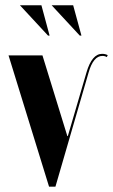

<svg xmlns="http://www.w3.org/2000/svg" viewBox="-20 -704 426 724"><path d="M167 -569.8H161.1L55.2 -684.1H136.2ZM287.1 -569.8H280.8L174.8 -684.1H255.9ZM382.8 -488.8Q375.5 -493.2 366.2 -493.2Q332 -493.2 314 -430.2L189 0H165L12.2 -495.1H140.1L233.9 -190.9H235.8L306.2 -431.2Q326.7 -501 365.2 -501Q376.5 -501 386.2 -496.1Z"/></svg>

Font: Moniqa Black Display
Style: Regular
Weight: 900
Designer: Rajesh Rajput
Foundry: Rajesh Rajput
Version: Version 1.000